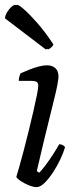

<svg xmlns="http://www.w3.org/2000/svg" viewBox="-20 -768 324 788"><path d="M130 0Q117 0 98.5 -7.5Q80 -15 65 -25Q50 -35 47 -42Q51 -54 59 -83Q67 -112 77.5 -151Q88 -190 98 -231.5Q108 -273 117 -311.5Q126 -350 131.5 -378Q137 -406 137 -417Q137 -428 130 -432Q123 -436 111 -436H57Q57 -445 59.5 -454Q62 -463 64 -467Q80 -474 100 -482Q120 -490 139 -495Q158 -500 172 -500Q195 -500 207.5 -488Q220 -476 220 -454Q220 -445 216 -422.5Q212 -400 203.5 -366Q195 -332 184 -287Q173 -242 159.5 -187Q146 -132 131 -66L141 -59Q151 -69 166.5 -89.5Q182 -110 197.5 -134Q213 -158 223 -176Q232 -176 238.5 -172Q245 -168 247 -164Q241 -143 228 -115Q215 -87 197.5 -60.5Q180 -34 162.5 -17Q145 0 130 0ZM177 -565 9 -693Q10 -707 18.5 -719.5Q27 -732 37 -740Q47 -748 51 -748Q58 -748 80.5 -728Q103 -708 134.5 -672Q166 -636 199 -586Q198 -580 190.5 -573.5Q183 -567 177 -565ZM168 -565 0 -693Q2 -706 9.5 -718.5Q17 -731 26.5 -739.5Q36 -748 43 -748Q50 -748 71.5 -727.5Q93 -707 124.5 -670.5Q156 -634 190 -586Q189 -583 182.5 -575.5Q176 -568 168 -565Z"/></svg>

Font: Texturina Medium 12pt Light
Style: Italic
Weight: 300
Italic angle: -11°
Version: Version 1.002